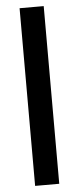

<svg xmlns="http://www.w3.org/2000/svg" viewBox="-57 -761 357 872"><g transform="rotate(-5 122.0 -325.0)"><path d="M177 -730V80H67V-730Z"/></g></svg>

Font: Zilla Slab Bold
Style: Bold
Weight: 700
Designer: Typotheque.com
Foundry: Typotheque type foundry
Version: Version 1.1; 2017; ttfautohint (v1.6)